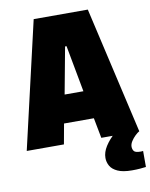

<svg xmlns="http://www.w3.org/2000/svg" viewBox="-98 -758 804 1027"><g transform="rotate(-10 304.5 -244.0)"><path d="M-2 0 157 -688H451L609 0H403L382 -110H220L200 0ZM250 -262H352L305 -515H297ZM535 200Q486 200 457.5 187Q429 174 417.5 153.5Q406 133 406 110Q406 79 426 47.5Q446 16 476 -10L610 0Q599 6 586 18.5Q573 31 563.5 46Q554 61 554 75Q554 89 561.5 99Q569 109 596 109Q598 109 601.5 109Q605 109 611 108V195Q597 197 577.5 198.5Q558 200 535 200Z"/></g></svg>

Font: Saira SemiCondensed Black
Style: Regular
Weight: 900
Width: 4
Designer: Hector Gatti with collaboration of the Omnibus-Type team
Foundry: Omnibus-Type
Version: Version 1.101